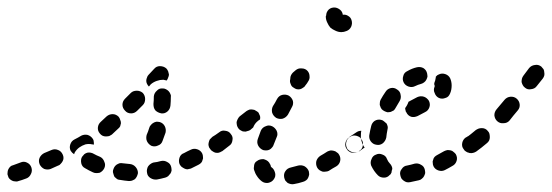

<svg xmlns="http://www.w3.org/2000/svg" viewBox="-42 -458 1461 508"><path d="M40 2Q44 -6 41 -15Q38 -24 29 -28Q21 -32 12 -28Q0 -24 -7 -21Q-12 -20 -15 -17Q-18 -14 -20 -10Q-22 -6 -22 -1Q-23 3 -21 7Q-20 12 -17 15Q-14 18 -10 20Q-6 22 -1 22Q3 23 7 21Q15 19 28 14Q36 11 40 2ZM307 20Q312 18 315 16Q318 13 320 9Q322 5 323 0Q323 -9 317 -16Q311 -23 302 -24Q292 -25 283 -26Q278 -27 274 -26Q269 -24 266 -22Q262 -19 260 -15Q258 -11 257 -7Q256 -3 258 2Q259 6 261 10Q264 13 268 16Q272 18 276 18Q287 20 299 21Q303 21 307 20ZM403 8Q406 5 409 1Q411 -2 412 -7Q412 -11 411 -16Q409 -25 401 -29Q393 -34 384 -32Q374 -29 364 -28Q360 -27 356 -24Q353 -22 350 -18Q348 -15 347 -10Q346 -6 347 -1Q348 8 356 13Q364 18 373 17Q384 15 395 12Q399 11 403 8ZM213 0Q217 0 222 -1Q226 -3 229 -6Q232 -9 234 -13Q238 -22 234 -30Q231 -39 223 -43Q213 -47 206 -51Q203 -53 198 -54Q194 -55 189 -54Q185 -53 181 -50Q178 -47 175 -43Q171 -36 173 -26Q175 -17 183 -13Q193 -7 204 -2Q208 0 213 0ZM119 -25Q122 -28 124 -32Q126 -36 126 -40Q126 -45 124 -49Q120 -58 112 -61Q103 -65 94 -61L75 -53Q71 -51 68 -48Q65 -45 63 -41Q61 -37 61 -32Q61 -28 63 -23Q67 -15 75 -11Q84 -8 92 -11L112 -20Q116 -21 119 -25ZM490 -27Q493 -30 494 -35Q496 -39 495 -43Q495 -48 493 -52Q489 -60 480 -63Q471 -66 463 -62Q454 -58 445 -53Q436 -50 433 -41Q430 -32 433 -24Q435 -20 438 -17Q442 -14 446 -12Q450 -10 454 -10Q459 -11 463 -12Q473 -17 483 -22Q487 -24 490 -27ZM144 -76Q147 -85 155 -89Q165 -94 173 -99Q181 -103 190 -101Q199 -98 204 -90Q206 -87 206 -83Q207 -79 206 -75Q204 -76 202 -76Q193 -78 184 -76Q175 -73 168 -68Q161 -63 156 -55Q155 -53 154 -50Q151 -52 149 -54Q147 -56 145 -59Q141 -67 144 -76ZM555 -73Q557 -82 552 -90Q546 -97 537 -99Q528 -101 520 -96L519 -95Q516 -92 513 -89Q511 -85 510 -80Q509 -76 510 -72Q511 -67 514 -64Q516 -60 520 -58Q524 -55 528 -54Q533 -53 537 -54Q541 -55 545 -58H546Q553 -64 555 -73ZM345 -93Q345 -88 347 -84Q349 -80 352 -77Q355 -74 359 -72Q368 -69 376 -73Q385 -76 388 -85Q392 -96 396 -107Q398 -116 394 -124Q390 -132 381 -135Q376 -136 372 -136Q367 -135 364 -133Q360 -131 357 -127Q354 -124 353 -120Q350 -110 346 -101Q345 -97 345 -93ZM276 -124Q277 -128 278 -132Q278 -137 276 -141Q275 -145 272 -149Q265 -156 256 -156Q247 -156 240 -150Q232 -143 225 -136Q218 -130 217 -121Q216 -112 222 -105Q225 -101 229 -99Q233 -97 238 -97Q242 -97 247 -98Q251 -100 254 -102Q262 -109 270 -117Q274 -120 276 -124ZM365 -174Q366 -170 369 -166Q372 -163 376 -161Q380 -159 385 -158Q394 -157 401 -163Q408 -169 409 -179Q410 -190 410 -201Q411 -205 409 -209Q407 -214 404 -217Q401 -220 397 -222Q393 -224 389 -224Q379 -225 373 -218Q366 -212 365 -203Q365 -192 364 -183Q364 -178 365 -174ZM342 -196Q342 -205 336 -212Q329 -218 320 -218Q310 -218 304 -212L289 -197Q282 -190 282 -181Q282 -172 289 -165Q295 -158 305 -158Q314 -158 321 -165L336 -180Q342 -186 342 -196ZM347 -253Q348 -257 351 -260L366 -276Q372 -283 381 -283Q391 -283 398 -277Q401 -274 403 -269Q404 -265 405 -261Q405 -257 403 -253Q402 -249 399 -245Q394 -246 390 -247Q381 -247 373 -244Q364 -241 357 -235Q354 -232 352 -229Q349 -232 347 -236Q345 -240 345 -244Q345 -249 347 -253Z M768 19Q771 17 773 13Q775 9 776 4Q776 0 775 -5Q772 -13 764 -18Q756 -22 747 -20Q737 -17 728 -15Q718 -13 713 -5Q708 2 710 12Q711 16 713 20Q716 23 719 26Q723 28 727 29Q732 30 736 29Q748 27 760 23Q764 22 768 19ZM651 22Q658 27 667 26Q677 24 682 17Q685 13 686 9Q687 4 686 0Q685 -4 683 -8Q681 -12 677 -15Q676 -15 675 -17Q674 -18 674 -21Q672 -25 670 -28Q667 -32 663 -34Q659 -36 655 -37Q650 -37 646 -36Q642 -35 638 -32Q634 -30 632 -26Q630 -22 630 -17Q629 -13 630 -9Q633 1 638 8Q643 16 651 22ZM858 -32Q860 -41 855 -49Q853 -53 849 -55Q846 -58 841 -59Q837 -60 833 -60Q828 -59 824 -57Q815 -51 806 -46Q798 -41 795 -32Q793 -23 797 -15Q799 -11 803 -8Q806 -6 811 -4Q815 -3 820 -4Q824 -4 828 -6Q837 -12 848 -18Q856 -23 858 -32ZM918 -73Q920 -82 914 -90Q912 -94 908 -96Q904 -98 900 -99Q895 -100 891 -99Q887 -98 883 -95L881 -94Q874 -89 872 -80Q870 -70 876 -63Q878 -59 882 -57Q886 -54 890 -54Q895 -53 899 -54Q903 -55 907 -57L909 -59Q917 -64 918 -73ZM573 -87Q575 -96 569 -103Q564 -111 554 -112Q545 -114 538 -108Q527 -100 520 -96Q513 -90 511 -81Q509 -72 514 -64Q517 -61 521 -58Q525 -56 529 -55Q533 -54 538 -55Q542 -56 546 -58Q553 -63 564 -72Q572 -77 573 -87ZM641 -73Q645 -65 654 -61Q658 -60 662 -60Q667 -60 671 -62Q675 -64 678 -68Q681 -71 682 -75Q686 -84 690 -95Q692 -99 692 -103Q692 -108 690 -112Q688 -116 685 -119Q682 -122 678 -124Q669 -128 661 -124Q652 -121 648 -112Q644 -101 640 -90Q637 -81 641 -73ZM637 -135Q641 -139 646 -142Q647 -147 646 -151Q644 -156 642 -160Q639 -163 635 -165Q631 -168 627 -168Q622 -169 618 -168Q613 -166 610 -164L592 -150Q589 -147 587 -143Q585 -139 584 -135Q584 -130 585 -126Q586 -122 589 -118Q591 -115 595 -113Q599 -110 604 -110Q608 -109 612 -111Q617 -112 620 -114L627 -120Q627 -120 628 -121Q631 -129 637 -135ZM678 -160Q681 -151 689 -146Q697 -142 706 -144Q715 -147 720 -155Q725 -164 730 -174Q735 -182 733 -191Q730 -200 722 -205Q714 -209 705 -207Q696 -205 691 -196Q686 -186 680 -177Q676 -169 678 -160ZM726 -250Q726 -250 726 -250Q726 -255 728 -259Q730 -263 733 -266L740 -272Q747 -278 756 -277Q766 -277 772 -270Q777 -264 777 -256Q778 -249 773 -242Q771 -238 766 -232Q764 -228 760 -226Q756 -223 752 -222Q748 -221 743 -222Q739 -223 735 -226Q729 -229 727 -236Q724 -242 726 -249Q726 -249 726 -250ZM879 -416Q886 -412 888 -405Q891 -396 887 -387Q883 -379 875 -376Q868 -373 861 -373Q853 -373 845 -377Q838 -380 832 -385Q827 -391 824 -398Q820 -406 820 -414Q820 -416 821 -417Q821 -426 828 -433Q835 -439 845 -438Q852 -437 858 -432Q864 -427 865 -419Q873 -420 879 -416Z M1074 15Q1078 12 1080 8Q1082 4 1083 0Q1083 -4 1082 -9Q1080 -18 1072 -22Q1064 -27 1055 -25Q1045 -22 1035 -20Q1026 -19 1021 -11Q1015 -4 1017 5Q1018 10 1020 14Q1022 17 1026 20Q1030 23 1034 24Q1038 25 1043 24Q1054 22 1066 19Q1071 18 1074 15ZM974 12Q964 12 958 6Q947 -5 940 -20Q937 -29 941 -37Q944 -46 953 -49Q961 -53 970 -49Q979 -46 982 -37Q985 -30 989 -26Q992 -23 994 -19Q996 -15 996 -11Q995 -9 995 -8Q994 -5 994 -2Q993 0 992 2Q991 4 989 5Q983 12 974 12ZM1166 -32Q1169 -41 1164 -50Q1162 -53 1158 -56Q1155 -59 1151 -60Q1146 -61 1142 -61Q1137 -60 1133 -58Q1124 -53 1115 -48Q1111 -46 1108 -43Q1105 -40 1104 -35Q1102 -31 1103 -27Q1103 -22 1105 -18Q1109 -10 1118 -7Q1127 -4 1135 -8Q1145 -13 1155 -19Q1163 -23 1166 -32ZM1227 -73Q1229 -82 1223 -90Q1221 -94 1217 -96Q1213 -98 1209 -99Q1204 -100 1200 -99Q1196 -98 1192 -95L1190 -94Q1183 -89 1181 -80Q1179 -70 1185 -63Q1187 -59 1191 -57Q1195 -54 1199 -54Q1204 -53 1208 -54Q1212 -55 1216 -57L1218 -59Q1226 -64 1227 -73ZM892 -55Q883 -57 877 -64Q875 -68 874 -72Q873 -77 874 -81Q875 -86 877 -89Q880 -93 883 -96L901 -108Q904 -110 907 -111Q911 -112 914 -112Q913 -108 913 -104Q912 -95 914 -87Q916 -78 921 -70Q922 -69 923 -68L909 -58Q901 -53 892 -55ZM939 -84Q945 -76 954 -75Q963 -73 971 -79Q978 -85 980 -94Q981 -104 983 -114Q984 -118 984 -122Q983 -127 981 -131Q978 -134 974 -137Q971 -140 966 -141Q957 -143 949 -138Q942 -133 940 -124Q937 -112 935 -100Q934 -91 939 -84ZM1043 -191 1062 -201Q1071 -205 1080 -202Q1088 -199 1093 -191Q1097 -182 1094 -174Q1091 -165 1082 -161L1063 -151Q1054 -147 1046 -149Q1037 -152 1033 -161Q1031 -163 1031 -166Q1030 -169 1030 -172Q1032 -175 1034 -178Q1037 -183 1039 -189Q1040 -189 1041 -190Q1042 -190 1043 -191ZM963 -186Q962 -181 964 -177Q965 -173 968 -169Q971 -166 975 -164Q979 -162 983 -161Q988 -161 992 -162Q996 -164 1000 -166Q1003 -169 1005 -173Q1010 -182 1015 -190Q1020 -198 1018 -207Q1017 -216 1009 -221Q1001 -227 992 -225Q983 -223 978 -215Q971 -205 965 -194Q963 -190 963 -186ZM1149 -251Q1145 -259 1136 -262Q1127 -265 1119 -261Q1117 -260 1115 -259Q1113 -257 1111 -255Q1111 -254 1111 -253Q1110 -245 1107 -238Q1107 -236 1107 -234Q1108 -233 1108 -231Q1108 -230 1108 -229Q1104 -220 1108 -212Q1111 -203 1119 -199Q1123 -197 1128 -197Q1132 -197 1137 -199Q1141 -200 1144 -203Q1147 -206 1149 -211Q1153 -220 1153 -232Q1153 -242 1149 -251ZM1025 -257Q1022 -248 1026 -240Q1030 -232 1039 -229Q1048 -226 1056 -230Q1064 -234 1072 -236Q1076 -237 1080 -240Q1084 -243 1086 -247Q1088 -251 1089 -255Q1089 -259 1088 -264Q1086 -273 1078 -278Q1070 -282 1061 -280Q1048 -277 1036 -270Q1027 -266 1025 -257Z M1252 -86Q1254 -90 1254 -95Q1254 -99 1253 -104Q1252 -108 1249 -111Q1246 -115 1242 -117Q1238 -119 1233 -119Q1229 -119 1225 -118Q1220 -116 1217 -114Q1204 -103 1192 -94Q1184 -89 1183 -79Q1181 -70 1187 -63Q1192 -55 1201 -53Q1210 -52 1218 -57Q1232 -67 1246 -79Q1250 -82 1252 -86ZM1333 -182Q1332 -191 1325 -197Q1318 -203 1308 -202Q1299 -201 1293 -194Q1282 -181 1272 -169Q1266 -162 1266 -153Q1267 -143 1274 -137Q1281 -131 1290 -132Q1300 -132 1306 -139Q1316 -152 1328 -166Q1334 -173 1333 -182ZM1398 -258Q1399 -262 1398 -267Q1398 -271 1396 -275Q1393 -279 1390 -282Q1382 -288 1373 -286Q1364 -285 1358 -278L1343 -258Q1340 -254 1339 -250Q1338 -246 1338 -241Q1339 -237 1341 -233Q1343 -229 1347 -226Q1354 -220 1363 -222Q1373 -223 1378 -230L1394 -250Q1397 -254 1398 -258Z"/></svg>

Font: FRB American Cursive Dashed Extrabold
Style: Bold Italic
Weight: 800
Italic angle: -25°
Version: Version 2.0;Modular Font Editor K font №1